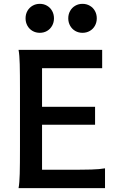

<svg xmlns="http://www.w3.org/2000/svg" viewBox="-20 -970 618 990"><path d="M470.2 -419.4V-326.7H196.8V-94.7H324.7Q407.7 -94.7 451.4 -95.9Q495.1 -97.2 521.5 -102.1V0H75.7Q80.6 -26.4 81.8 -73.7Q83 -121.1 83 -212.4V-500.5Q83 -591.8 81.8 -639.2Q80.6 -686.5 75.7 -712.9H506.8V-618.2H196.8V-419.4ZM405.3 -950.2Q426.3 -950.2 443.1 -940.4Q460 -930.7 469.5 -913.6Q479 -896.5 479 -875.5Q479 -854.5 469.5 -837.4Q460 -820.3 443.1 -810.5Q426.3 -800.8 405.3 -800.8Q384.8 -800.8 367.9 -810.5Q351.1 -820.3 341.6 -837.4Q332 -854.5 332 -875.5Q332 -896.5 341.6 -913.6Q351.1 -930.7 367.9 -940.4Q384.8 -950.2 405.3 -950.2ZM185.1 -950.2Q206.1 -950.2 222.7 -940.4Q239.3 -930.7 248.8 -913.6Q258.3 -896.5 258.3 -875.5Q258.3 -854.5 248.8 -837.4Q239.3 -820.3 222.7 -810.5Q206.1 -800.8 185.1 -800.8Q164.6 -800.8 147.7 -810.5Q130.9 -820.3 121.3 -837.4Q111.8 -854.5 111.8 -875.5Q111.8 -896.5 121.3 -913.6Q130.9 -930.7 147.7 -940.4Q164.6 -950.2 185.1 -950.2Z"/></svg>

Font: Lesson One Medium
Style: Regular
Weight: 500
Designer: But Ko, Victor Gaultney, Annie Olsen, Julie Remington, Don Collingsworth, Eric Hays, Becca Hirsbrunner
Version: Version 1.100